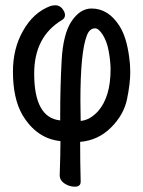

<svg xmlns="http://www.w3.org/2000/svg" viewBox="-20 -515 540 724"><path d="M262.2 189Q242.2 189 224.1 177.5Q206.1 166 205.1 147.9Q208 61 208 17.1Q118.2 7.8 64.9 -81.1Q28.8 -143.1 28.8 -245.1Q28.8 -331.1 65.9 -397Q105 -467.8 169.9 -492.2Q179.2 -495.1 188 -495.1Q208 -495.1 219.2 -476.1Q225.1 -466.8 225.1 -458Q225.1 -445.8 212.9 -439Q108.9 -376 108.9 -237.8Q108.9 -70.8 207 -61V-86.9Q207 -185.1 212.4 -286.1Q217.8 -387.2 250 -435.1Q282.2 -482.9 325.2 -482.9Q389.2 -482.9 431.2 -416Q457 -375 466.8 -301.8Q471.2 -272.9 471.2 -243.2Q471.2 -200.2 459 -141.1Q446.8 -82 398.4 -33.9Q350.1 14.2 282.2 20Q282.2 95.2 284.2 169.9Q284.2 189 262.2 189ZM284.2 -59.1Q319.8 -62 351.1 -97.2Q397 -150.9 397 -253.9Q397 -280.8 390.4 -319.3Q383.8 -357.9 367.9 -383.1Q352.1 -408.2 338.9 -408.2Q316.9 -408.2 307.1 -379.9Q283.2 -317.9 283.2 -134.8Z"/></svg>

Font: LXGW WenKai Mono GB Screen
Style: Regular
Weight: 400
Monospace: yes
Designer: LXGW / Fontworks Inc.
Foundry: LXGW / Fontworks Inc.
Version: Version 1.510;January 18,2025